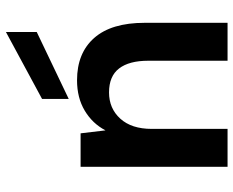

<svg xmlns="http://www.w3.org/2000/svg" viewBox="-90 -698 788 648"><g transform="rotate(-90 304.0 -374.0)"><path d="M65 0V-496H178L188 -412Q211 -456 254.5 -482Q298 -508 357 -508Q449 -508 500 -450Q551 -392 551 -280V0H423V-268Q423 -332 397 -366Q371 -400 316 -400Q262 -400 227.5 -362Q193 -324 193 -256V0ZM294 -536V-626L520 -748V-644Z"/></g></svg>

Font: DeepMind Sans
Style: Bold
Weight: 700
Designer: Jonny Pinhorn / Modifications: Colophon Foundry
Foundry: Colophon Foundry
Version: Version 1.002; ttfautohint (v1.8.2)